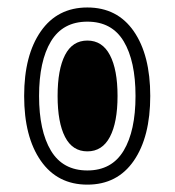

<svg xmlns="http://www.w3.org/2000/svg" viewBox="-20 -546 469 516"><path d="M44.9 -288.1Q44.9 -397.5 89.6 -461.7Q134.3 -525.9 214.8 -525.9Q295.4 -525.9 339.6 -461.9Q383.8 -397.9 383.8 -288.1Q383.8 -178.2 339.6 -114Q295.4 -49.8 214.8 -49.8Q134.3 -49.8 89.6 -114Q44.9 -178.2 44.9 -288.1ZM214.8 -87.9Q280.3 -87.9 312.3 -141.1Q344.2 -194.3 344.2 -288.1Q344.2 -381.8 312.5 -434.8Q280.8 -487.8 214.8 -487.8Q148.9 -487.8 116.9 -434.8Q85 -381.8 85 -288.1Q85 -194.3 116.9 -141.1Q148.9 -87.9 214.8 -87.9ZM275.4 -178.2Q254.9 -139.2 214.8 -139.2Q174.8 -139.2 154.8 -178Q134.8 -216.8 134.8 -288.1Q134.8 -359.4 154.8 -398.2Q174.8 -437 214.8 -437Q254.9 -437 275.4 -397.9Q295.9 -358.9 295.9 -288.1Q295.9 -217.3 275.4 -178.2Z"/></svg>

Font: Noto Sans Thai Looped ExtraCond
Style: Regular
Weight: 400
Width: 2
Designer: Sasikarn Vongin, Ben Mitchell
Foundry: The Fontpad Ltd
Version: Version 1.00